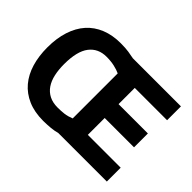

<svg xmlns="http://www.w3.org/2000/svg" viewBox="-140 -987 1273 1273"><g transform="rotate(45 496.5 -350.0)"><path d="M492 -558Q469 -569 436 -576.5Q403 -584 362 -584Q284 -584 240.5 -527.5Q197 -471 197 -350Q197 -298 206.5 -255Q216 -212 237 -181Q258 -150 291 -133Q324 -116 371 -116Q403 -116 431.5 -119.5Q460 -123 492 -136ZM492 0Q482 3 467 6Q452 9 435 10.5Q418 12 400 13Q382 14 365 14Q283 14 222 -12.5Q161 -39 120.5 -87Q80 -135 60 -202Q40 -269 40 -350Q40 -436 62 -504Q84 -572 125.5 -618.5Q167 -665 227.5 -689.5Q288 -714 365 -714Q409 -714 439 -709.5Q469 -705 492 -700H943V-570H640V-418H915V-288H640V-130H948V0Z"/></g></svg>

Font: PT Sans Caption
Style: Bold
Weight: 700
Designer: A.Korolkova, O.Umpeleva, V.Yefimov
Foundry: ParaType Ltd
Version: Version 2.003W OFL